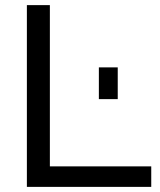

<svg xmlns="http://www.w3.org/2000/svg" viewBox="-20 -730 624 750"><path d="M85 0V-710H174.8V-80.1H570.8V0ZM366.2 -342.8V-466.8H439.9V-342.8Z"/></svg>

Font: Rawline Medium
Style: Regular
Weight: 500
Designer: Matt McInerney, Pablo Impallari, Rodrigo Fuenzalida
Foundry: Matt McInerney, Pablo Impallari, Rodrigo Fuenzalida
Version: Version 4.020;PS 004.020;hotconv 1.0.88;makeotf.lib2.5.64775